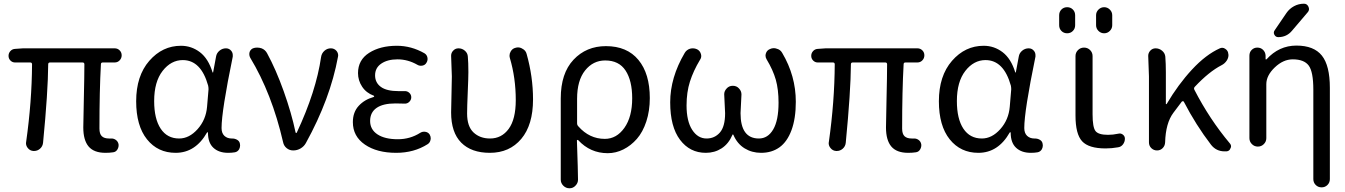

<svg xmlns="http://www.w3.org/2000/svg" viewBox="-20 -800 7154 1021"><path d="M541 12.7Q479.5 12.7 451.2 -21Q422.9 -54.7 422.9 -122.1Q422.9 -148.4 425.8 -272.5Q428.7 -396.5 428.7 -458Q428.7 -467.8 418.9 -467.8H246.1Q236.3 -467.8 236.3 -458Q235.4 -312.5 209 -41Q207 -21.5 192.4 -8.8Q178.7 2.9 161.1 2.9Q159.2 2.9 158.2 2.9Q139.6 2 127.9 -12.7Q118.2 -24.4 118.2 -39.1Q118.2 -42 119.1 -45.9Q149.4 -260.7 150.4 -458Q150.4 -467.8 140.6 -467.8H59.6Q45.9 -467.8 35.6 -478Q25.4 -488.3 25.4 -502.9Q25.4 -517.6 35.2 -528.3Q44.9 -539.1 59.6 -540L102.5 -543H589.8Q605.5 -543 616.2 -532.2Q627 -521.5 627 -505.9Q627 -490.2 616.2 -479Q605.5 -467.8 589.8 -467.8H526.4Q516.6 -467.8 516.6 -458Q508.8 -317.4 508.8 -116.2Q508.8 -87.9 521.5 -75.7Q534.2 -63.5 559.6 -63.5Q564.5 -63.5 569.3 -63.5Q584 -64.5 595.7 -56.2Q607.4 -47.9 610.4 -33.2Q612.3 -18.6 604.5 -5.4Q596.7 7.8 582 9.8Q563.5 12.7 541 12.7Z M914.1 12.7Q819.3 12.7 761.7 -59.1Q704.1 -130.9 704.1 -261.7Q704.1 -396.5 773.9 -476.6Q843.8 -556.6 942.4 -556.6Q998 -556.6 1043 -522.5Q1087.9 -488.3 1110.4 -415Q1110.4 -414.1 1111.8 -414.1Q1113.3 -414.1 1113.3 -415L1128.9 -499Q1131.8 -517.6 1147 -530.3Q1162.1 -543 1181.6 -543Q1199.2 -543 1210 -529.3Q1217.8 -519.5 1217.8 -506.8Q1217.8 -502.9 1217.8 -499Q1158.2 -210 1158.2 -119.1Q1158.2 -91.8 1173.3 -77.6Q1188.5 -63.5 1211.9 -63.5Q1213.9 -63.5 1214.8 -63.5Q1229.5 -63.5 1241.7 -56.2Q1253.9 -48.8 1255.9 -35.2Q1256.8 -31.2 1256.8 -26.4Q1256.8 -16.6 1252 -6.8Q1244.1 6.8 1229.5 9.8Q1212.9 12.7 1193.4 12.7Q1143.6 12.7 1114.7 -14.2Q1085.9 -41 1085.9 -94.7Q1085.9 -96.7 1084 -96.7Q1082 -96.7 1081.1 -95.7Q1019.5 12.7 914.1 12.7ZM932.6 -63.5Q986.3 -63.5 1030.8 -113.3Q1075.2 -163.1 1081.1 -232.4L1088.9 -325.2Q1088.9 -335 1086.9 -344.7Q1048.8 -480.5 952.1 -480.5Q889.6 -480.5 844.7 -422.9Q799.8 -365.2 799.8 -262.7Q799.8 -168 834.5 -115.7Q869.1 -63.5 932.6 -63.5Z M1606.4 -39.1Q1596.7 -21.5 1578.6 -10.7Q1560.5 0 1539.1 0Q1519.5 0 1504.4 -12.2Q1489.3 -24.4 1485.4 -43.9Q1425.8 -302.7 1310.5 -493.2Q1305.7 -502 1305.7 -511.7Q1305.7 -517.6 1307.6 -524.4Q1314.5 -541 1331.1 -544.9Q1338.9 -546.9 1347.7 -546.9Q1359.4 -546.9 1371.1 -543Q1390.6 -535.2 1400.4 -516.6Q1447.3 -430.7 1488.8 -314.5Q1530.3 -198.2 1551.8 -95.7Q1552.7 -92.8 1555.2 -92.8Q1557.6 -92.8 1558.6 -95.7Q1661.1 -314.5 1687.5 -497.1Q1690.4 -516.6 1705.1 -529.8Q1719.7 -543 1739.3 -543Q1757.8 -543 1769.5 -529.3Q1778.3 -518.6 1778.3 -504.9Q1778.3 -502 1777.3 -498Q1736.3 -274.4 1606.4 -39.1Z M2086.9 12.7Q1984.4 12.7 1920.4 -31.2Q1856.4 -75.2 1856.4 -150.4Q1856.4 -203.1 1887.2 -236.8Q1918 -270.5 1966.8 -284.2Q1969.7 -285.2 1969.7 -287.6Q1969.7 -290 1967.8 -291Q1927.7 -305.7 1905.8 -338.9Q1883.8 -372.1 1883.8 -411.1Q1883.8 -481.4 1942.9 -519Q2002 -556.6 2090.8 -556.6Q2167 -556.6 2237.3 -516.6Q2250 -508.8 2252.9 -494.1Q2255.9 -479.5 2248 -466.8Q2241.2 -454.1 2226.6 -451.2Q2211.9 -448.2 2200.2 -455.1Q2149.4 -484.4 2093.8 -484.4Q2041 -484.4 2007.8 -461.9Q1974.6 -439.5 1974.6 -399.4Q1974.6 -360.4 2005.4 -337.9Q2036.1 -315.4 2099.6 -315.4Q2115.2 -315.4 2130.9 -315.4Q2145.5 -316.4 2156.2 -306.6Q2167 -296.9 2167 -282.7Q2167 -268.6 2156.2 -258.3Q2145.5 -248 2130.9 -249Q2106.4 -250 2083 -250Q2016.6 -250 1982.4 -226.1Q1948.2 -202.1 1948.2 -156.7Q1948.2 -111.3 1987.3 -85.4Q2026.4 -59.6 2095.7 -59.6Q2161.1 -59.6 2214.8 -93.8Q2227.5 -101.6 2242.2 -99.1Q2256.8 -96.7 2264.6 -85Q2270.5 -75.2 2270.5 -64.5Q2270.5 -60.5 2269.5 -56.6Q2266.6 -41 2253.9 -33.2Q2181.6 12.7 2086.9 12.7Z M2585 12.7Q2486.3 12.7 2432.6 -41.5Q2378.9 -95.7 2378.9 -202.1Q2378.9 -234.4 2380.9 -298.3Q2382.8 -362.3 2382.8 -393.6L2378.9 -502.9Q2378.9 -518.6 2388.7 -529.3Q2400.4 -543 2418 -543Q2437.5 -543 2452.1 -530.3Q2466.8 -517.6 2467.8 -499Q2470.7 -468.8 2470.7 -416Q2470.7 -386.7 2467.3 -308.6Q2463.9 -230.5 2463.9 -196.3Q2463.9 -127.9 2498 -95.7Q2532.2 -63.5 2585.9 -63.5Q2647.5 -63.5 2685.1 -114.7Q2722.7 -166 2722.7 -267.6Q2722.7 -385.7 2691.4 -491.2Q2689.5 -498 2689.5 -503.9Q2689.5 -515.6 2695.3 -525.4Q2704.1 -542 2721.7 -545.9Q2728.5 -547.9 2734.4 -547.9Q2747.1 -547.9 2757.8 -541Q2775.4 -532.2 2780.3 -513.7Q2814.5 -392.6 2814.5 -271.5Q2814.5 -135.7 2752 -61.5Q2689.5 12.7 2585 12.7Z M2961.9 155.3V-276.4Q2961.9 -410.2 3029.8 -482.4Q3097.7 -554.7 3202.1 -554.7Q3314.5 -554.7 3375 -481.4Q3435.5 -408.2 3435.5 -278.3Q3435.5 -210.9 3417 -154.3Q3398.4 -97.7 3366.7 -61.5Q3335 -25.4 3294.9 -5.4Q3254.9 14.6 3211.9 14.6Q3119.1 14.6 3054.7 -54.7Q3052.7 -56.6 3050.3 -55.7Q3047.9 -54.7 3047.9 -52.7Q3053.7 115.2 3053.7 155.3Q3053.7 173.8 3040 187.5Q3027.3 201.2 3008.3 201.2Q2989.3 201.2 2975.6 187.5Q2961.9 173.8 2961.9 155.3ZM3196.3 -61.5Q3258.8 -61.5 3300.3 -120.1Q3341.8 -178.7 3341.8 -277.3Q3341.8 -371.1 3306.6 -424.8Q3271.5 -478.5 3198.2 -478.5Q3133.8 -478.5 3091.3 -425.3Q3048.8 -372.1 3048.8 -274.4V-144.5Q3048.8 -134.8 3055.7 -127.9Q3114.3 -61.5 3196.3 -61.5Z M3733.4 12.7Q3648.4 12.7 3596.2 -56.6Q3543.9 -126 3543.9 -255.9Q3543.9 -387.7 3621.1 -518.6Q3630.9 -535.2 3649.4 -541Q3657.2 -543 3665 -543Q3675.8 -543 3686.5 -538.1Q3702.1 -530.3 3707 -513.7Q3709 -507.8 3709 -502Q3709 -491.2 3702.1 -481.4Q3667 -422.9 3648.9 -366.2Q3630.9 -309.6 3630.9 -239.3Q3630.9 -156.2 3660.6 -109.9Q3690.4 -63.5 3737.3 -63.5Q3780.3 -63.5 3808.1 -95.2Q3835.9 -127 3835.9 -198.2L3831.1 -298.8Q3831.1 -315.4 3843.8 -329.1Q3856.4 -343.8 3877 -343.8Q3897.5 -343.8 3910.2 -329.1Q3922.9 -315.4 3922.9 -297.9L3918 -198.2Q3918 -63.5 4015.6 -63.5Q4063.5 -63.5 4091.8 -111.8Q4120.1 -160.2 4120.1 -253.9Q4120.1 -324.2 4105.5 -376Q4090.8 -427.7 4056.6 -484.4Q4050.8 -494.1 4050.8 -503.9Q4050.8 -509.8 4052.7 -515.6Q4057.6 -532.2 4074.2 -539.1Q4084 -543.9 4094.7 -543.9Q4102.5 -543.9 4110.4 -541Q4129.9 -536.1 4139.6 -518.6Q4211.9 -396.5 4211.9 -258.8Q4211.9 -169.9 4189 -107.9Q4166 -45.9 4125 -16.6Q4084 12.7 4027.3 12.7Q3978.5 12.7 3939.5 -11.2Q3900.4 -35.2 3879.9 -83Q3878.9 -85 3877 -85Q3875 -85 3875 -83Q3854.5 -35.2 3817.4 -11.2Q3780.3 12.7 3733.4 12.7Z M4809.6 12.7Q4748 12.7 4719.7 -21Q4691.4 -54.7 4691.4 -122.1Q4691.4 -148.4 4694.3 -272.5Q4697.3 -396.5 4697.3 -458Q4697.3 -467.8 4687.5 -467.8H4514.6Q4504.9 -467.8 4504.9 -458Q4503.9 -312.5 4477.5 -41Q4475.6 -21.5 4460.9 -8.8Q4447.3 2.9 4429.7 2.9Q4427.7 2.9 4426.8 2.9Q4408.2 2 4396.5 -12.7Q4386.7 -24.4 4386.7 -39.1Q4386.7 -42 4387.7 -45.9Q4418 -260.7 4418.9 -458Q4418.9 -467.8 4409.2 -467.8H4328.1Q4314.5 -467.8 4304.2 -478Q4293.9 -488.3 4293.9 -502.9Q4293.9 -517.6 4303.7 -528.3Q4313.5 -539.1 4328.1 -540L4371.1 -543H4858.4Q4874 -543 4884.8 -532.2Q4895.5 -521.5 4895.5 -505.9Q4895.5 -490.2 4884.8 -479Q4874 -467.8 4858.4 -467.8H4794.9Q4785.2 -467.8 4785.2 -458Q4777.3 -317.4 4777.3 -116.2Q4777.3 -87.9 4790 -75.7Q4802.7 -63.5 4828.1 -63.5Q4833 -63.5 4837.9 -63.5Q4852.5 -64.5 4864.3 -56.2Q4876 -47.9 4878.9 -33.2Q4880.9 -18.6 4873 -5.4Q4865.2 7.8 4850.6 9.8Q4832 12.7 4809.6 12.7Z M5182.6 12.7Q5087.9 12.7 5030.3 -59.1Q4972.7 -130.9 4972.7 -261.7Q4972.7 -396.5 5042.5 -476.6Q5112.3 -556.6 5210.9 -556.6Q5266.6 -556.6 5311.5 -522.5Q5356.4 -488.3 5378.9 -415Q5378.9 -414.1 5380.4 -414.1Q5381.8 -414.1 5381.8 -415L5397.5 -499Q5400.4 -517.6 5415.5 -530.3Q5430.7 -543 5450.2 -543Q5467.8 -543 5478.5 -529.3Q5486.3 -519.5 5486.3 -506.8Q5486.3 -502.9 5486.3 -499Q5426.8 -210 5426.8 -119.1Q5426.8 -91.8 5441.9 -77.6Q5457 -63.5 5480.5 -63.5Q5482.4 -63.5 5483.4 -63.5Q5498 -63.5 5510.3 -56.2Q5522.5 -48.8 5524.4 -35.2Q5525.4 -31.2 5525.4 -26.4Q5525.4 -16.6 5520.5 -6.8Q5512.7 6.8 5498 9.8Q5481.4 12.7 5461.9 12.7Q5412.1 12.7 5383.3 -14.2Q5354.5 -41 5354.5 -94.7Q5354.5 -96.7 5352.5 -96.7Q5350.6 -96.7 5349.6 -95.7Q5288.1 12.7 5182.6 12.7ZM5201.2 -63.5Q5254.9 -63.5 5299.3 -113.3Q5343.8 -163.1 5349.6 -232.4L5357.4 -325.2Q5357.4 -335 5355.5 -344.7Q5317.4 -480.5 5220.7 -480.5Q5158.2 -480.5 5113.3 -422.9Q5068.4 -365.2 5068.4 -262.7Q5068.4 -168 5103 -115.7Q5137.7 -63.5 5201.2 -63.5Z M5612.3 -666V-718.8Q5612.3 -737.3 5624.5 -749.5Q5636.7 -761.7 5654.8 -761.7Q5672.9 -761.7 5685.1 -749.5Q5697.3 -737.3 5697.3 -718.8V-666Q5697.3 -647.5 5685.1 -635.3Q5672.9 -623 5654.8 -623Q5636.7 -623 5624.5 -635.3Q5612.3 -647.5 5612.3 -666ZM5808.6 -666V-718.8Q5808.6 -736.3 5821.3 -749Q5834 -761.7 5851.6 -761.7Q5869.1 -761.7 5881.8 -749Q5894.5 -736.3 5894.5 -718.8V-666Q5894.5 -648.4 5881.8 -635.7Q5869.1 -623 5851.6 -623Q5834 -623 5821.3 -635.7Q5808.6 -648.4 5808.6 -666ZM5790 -192.4Q5790 -123 5805.7 -103Q5821.3 -83 5872.1 -83Q5898.4 -83 5925.8 -88.9Q5939.5 -92.8 5950.7 -84.5Q5961.9 -76.2 5961.9 -62.5Q5961.9 -45.9 5951.7 -32.2Q5941.4 -18.6 5924.8 -16.6Q5892.6 -10.7 5859.4 -10.7Q5769.5 -10.7 5734.4 -48.8Q5699.2 -86.9 5699.2 -185.5V-502Q5699.2 -520.5 5712.4 -533.7Q5725.6 -546.9 5744.6 -546.9Q5763.7 -546.9 5776.9 -533.7Q5790 -520.5 5790 -502Z M6519.5 -38.1Q6526.4 -30.3 6526.4 -21.5Q6526.4 -16.6 6523.4 -11.7Q6518.6 2.9 6502.9 4.9Q6497.1 4.9 6492.2 4.9Q6447.3 4.9 6419.9 -30.3Q6339.8 -134.8 6275.4 -258.8Q6274.4 -261.7 6270.5 -261.7Q6266.6 -261.7 6264.6 -259.8Q6240.2 -228.5 6219.7 -200.2Q6178.7 -145.5 6175.8 -43Q6174.8 -24.4 6162.6 -12.2Q6150.4 0 6132.8 0Q6115.2 0 6102.5 -12.2Q6089.8 -24.4 6089.8 -43V-393.6L6085.9 -502.9Q6085.9 -517.6 6095.7 -529.3Q6107.4 -543 6125 -543Q6144.5 -543 6159.7 -530.3Q6174.8 -517.6 6176.8 -499Q6179.7 -461.9 6179.7 -416V-248Q6179.7 -246.1 6181.6 -246.1Q6183.6 -246.1 6184.6 -248Q6245.1 -350.6 6318.8 -430.2Q6392.6 -509.8 6466.8 -543Q6473.6 -545.9 6479.5 -545.9Q6488.3 -545.9 6496.1 -540Q6510.7 -530.3 6511.7 -513.7Q6512.7 -510.7 6512.7 -507.8Q6512.7 -492.2 6503.9 -478.5Q6493.2 -461.9 6475.6 -453.1Q6409.2 -418.9 6334 -338.9Q6327.1 -332 6331.1 -323.2Q6412.1 -166 6519.5 -38.1Z M6821.3 -731.4Q6836.9 -753.9 6861.3 -767.1Q6885.7 -780.3 6914.1 -780.3Q6930.7 -780.3 6938 -764.2Q6945.3 -748 6934.6 -735.4L6850.6 -636.7Q6822.3 -602.5 6777.3 -602.5Q6763.7 -602.5 6756.8 -615.2Q6750 -627.9 6758.8 -639.6ZM6874 -557.6Q6966.8 -557.6 7009.3 -504.4Q7051.8 -451.2 7051.8 -333V152.3Q7051.8 170.9 7039.1 183.6Q7026.4 196.3 7007.8 196.3Q6989.3 196.3 6976.6 183.6Q6963.9 170.9 6963.9 152.3V-323.2Q6963.9 -418 6939.5 -451.2Q6915 -484.4 6854.5 -484.4Q6803.7 -484.4 6758.8 -441.4Q6713.9 -398.4 6713.9 -352.5V-65.4Q6713.9 -46.9 6700.7 -33.7Q6687.5 -20.5 6668.9 -20.5Q6650.4 -20.5 6637.2 -33.7Q6624 -46.9 6624 -65.4V-503.9Q6624 -522.5 6636.2 -534.7Q6648.4 -546.9 6666 -546.9Q6684.6 -546.9 6696.8 -534.7Q6709 -522.5 6710 -504.9V-486.3Q6710 -484.4 6711.4 -483.9Q6712.9 -483.4 6714.8 -484.4Q6781.2 -557.6 6874 -557.6Z"/></svg>

Font: Gen Jyuu GothicX Regular
Style: Regular
Weight: 400
Designer: [Source Han Sans]
Ryoko NISHIZUKA  (kana & ideographs); Paul D. Hunt (Latin, Greek & Cyrillic); Wenlong ZHANG  (bopomofo
Version: Version 1.002.20150607